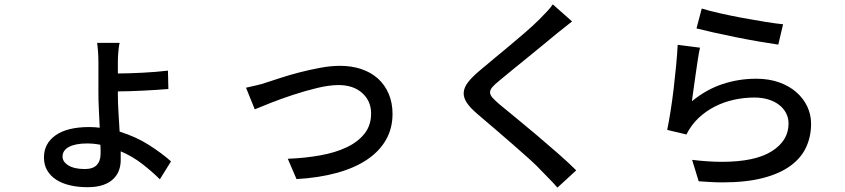

<svg xmlns="http://www.w3.org/2000/svg" viewBox="-20 -794 3864 878"><path d="M181 -74Q181 -138 234.5 -175.5Q288 -213 388 -213Q412 -213 436 -210Q434 -252 432 -294Q430 -336 430 -369V-513Q430 -536 428 -561.5Q426 -587 424 -598H527Q524 -586 521.5 -561Q519 -536 519 -514V-458Q543 -458 572.5 -459Q602 -460 632.5 -461.5Q663 -463 693 -465.5Q723 -468 748 -471L750 -387Q725 -385 695 -383Q665 -381 634 -379.5Q603 -378 573 -377Q543 -376 519 -376V-362Q519 -330 521.5 -284.5Q524 -239 527 -192Q602 -169 662 -130.5Q722 -92 762 -56L711 26Q676 -9 631 -44Q586 -79 532 -102V-61Q532 -37 524 -15Q516 7 498 24.5Q480 42 451 52Q422 62 380 62Q337 62 300.5 53.5Q264 45 237.5 28Q211 11 196 -14.5Q181 -40 181 -74ZM378 -138Q326 -138 296 -122.5Q266 -107 266 -78Q266 -54 293 -37.5Q320 -21 368 -21Q405 -21 422.5 -39.5Q440 -58 440 -91Q440 -99 440 -110Q440 -121 439 -132Q409 -138 378 -138Z M1105 -393Q1126 -398 1151.5 -403.5Q1177 -409 1199 -417Q1224 -425 1263.5 -438Q1303 -451 1349.5 -463Q1396 -475 1444.5 -484Q1493 -493 1535 -493Q1588 -493 1632.5 -478Q1677 -463 1708.5 -434.5Q1740 -406 1757.5 -365Q1775 -324 1775 -273Q1775 -207 1745 -154.5Q1715 -102 1658.5 -64Q1602 -26 1520.5 -3.5Q1439 19 1336 25L1296 -68Q1375 -71 1444.5 -83.5Q1514 -96 1565.5 -120.5Q1617 -145 1647 -183Q1677 -221 1677 -275Q1677 -332 1636.5 -368.5Q1596 -405 1528 -405Q1485 -405 1429.5 -391.5Q1374 -378 1319.5 -360Q1265 -342 1218 -323.5Q1171 -305 1145 -294Z M2596 -696Q2578 -682 2557.5 -665.5Q2537 -649 2523 -638Q2499 -618 2465 -590Q2431 -562 2394 -532Q2357 -502 2322 -473.5Q2287 -445 2262 -424Q2241 -407 2231 -395Q2221 -383 2221 -371.5Q2221 -360 2232 -347.5Q2243 -335 2264 -317Q2294 -292 2339.5 -255Q2385 -218 2434.5 -176Q2484 -134 2532 -92Q2580 -50 2615 -15L2529 64Q2512 44 2492.5 24.5Q2473 5 2456 -13Q2437 -34 2401 -66.5Q2365 -99 2323 -135.5Q2281 -172 2239 -208Q2197 -244 2164 -272Q2130 -301 2114.5 -324.5Q2099 -348 2100.5 -371Q2102 -394 2120 -417.5Q2138 -441 2171 -469Q2198 -492 2235.5 -523Q2273 -554 2311.5 -586Q2350 -618 2385.5 -649Q2421 -680 2445 -704Q2462 -721 2480 -740Q2498 -759 2508 -774Z M3189 -755Q3221 -745 3271.5 -733.5Q3322 -722 3376 -712Q3430 -702 3480 -694Q3530 -686 3561 -683L3539 -590Q3504 -595 3451.5 -604Q3399 -613 3344.5 -624Q3290 -635 3241 -646Q3192 -657 3165 -664ZM3181 -576Q3176 -554 3171 -521Q3166 -488 3161 -453Q3156 -418 3151.5 -385.5Q3147 -353 3144 -331Q3210 -385 3284 -409.5Q3358 -434 3438 -434Q3496 -434 3542.5 -417.5Q3589 -401 3621.5 -372.5Q3654 -344 3671.5 -307Q3689 -270 3689 -228Q3689 -170 3666.5 -121Q3644 -72 3595 -36Q3546 0 3469 20Q3392 40 3284 40Q3258 40 3231 38.5Q3204 37 3175 35L3145 -63Q3220 -54 3281 -54Q3433 -54 3509.5 -102.5Q3586 -151 3586 -229Q3586 -255 3574.5 -277Q3563 -299 3542 -315Q3521 -331 3492.5 -339.5Q3464 -348 3430 -348Q3383 -348 3337 -338Q3291 -328 3249.5 -307Q3208 -286 3174.5 -254.5Q3141 -223 3119 -179L3031 -200Q3038 -233 3046 -283Q3054 -333 3060.5 -387.5Q3067 -442 3072 -495.5Q3077 -549 3079 -589Z"/></svg>

Font: Kinto Sans Med
Style: Regular
Weight: 500
Designer: Authors: Ryoko NISHIZUKA  (kana & ideographs); Paul D. Hunt (Latin, Greek & Cyrillic); Wenlong ZHANG  (bopomofo); Sandol
Foundry: Adobe Systems Incorporated, ookami Inc.
Version: Version 0.001